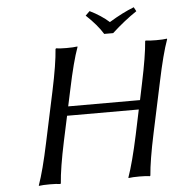

<svg xmlns="http://www.w3.org/2000/svg" viewBox="-56 -866 880 922"><g transform="rotate(-5 384.5 -404.5)"><path d="M630.4 -444.8Q657.7 -573.7 663.1 -645L665.5 -647.9Q683.1 -645 716.3 -645Q750 -645 768.6 -647.9L769 -645Q744.6 -578.1 716.8 -444.8L664.6 -200.2Q637.2 -71.3 631.8 0L629.4 2.9Q611.8 0 579.1 0Q545.4 0 526.4 2.9L525.9 0Q550.3 -68.4 578.6 -200.2L604 -320.8H258.3L232.4 -200.2Q205.1 -71.3 200.2 0L197.3 2.9Q179.7 0 147 0Q113.3 0 94.2 2.9V0Q118.7 -68.4 146.5 -200.2L198.7 -444.8Q226.1 -573.7 231 -645L233.9 -647.9Q251.5 -645 284.2 -645Q317.9 -645 336.9 -647.9V-645Q312.5 -578.1 284.7 -444.8L267.6 -365.2H613.8ZM470.2 -696.8Q442.9 -741.7 389.2 -792L409.7 -812Q464.4 -785.2 502.4 -751Q567.9 -791 622.6 -812L633.3 -792Q575.2 -753.4 513.2 -696.8Z"/></g></svg>

Font: Linux Biolinum Slanted O
Style: Slanted
Weight: 400
Designer: Philipp H. Poll
Foundry: Philipp H. Poll
Version: Version 1.0.4